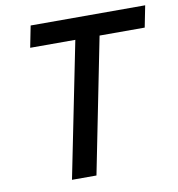

<svg xmlns="http://www.w3.org/2000/svg" viewBox="-79 -770 781 842"><g transform="rotate(-10 311.5 -349.0)"><path d="M604 -602H403L283 0H174L295 -602H94L113 -698H623Z"/></g></svg>

Font: IBM Plex Sans Medium
Style: Italic
Weight: 500
Italic angle: -11.31°
Designer: Mike Abbink, Paul van der Laan, Pieter van Rosmalen
Foundry: Bold Monday
Version: Version 3.201